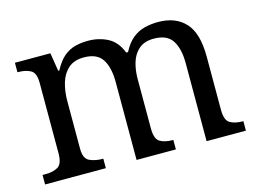

<svg xmlns="http://www.w3.org/2000/svg" viewBox="-79 -683 1103 821"><g transform="rotate(-15 472.5 -273.0)"><path d="M28 0V-42H41Q75 -42 96.5 -54.5Q118 -67 118 -114V-426Q118 -470 96 -482Q74 -494 41 -494H38V-536H195L208 -455H213Q233 -493 256 -512.5Q279 -532 306 -539Q333 -546 364 -546Q412 -546 451 -525.5Q490 -505 509 -455H517Q537 -493 561.5 -512.5Q586 -532 614.5 -539Q643 -546 674 -546Q751 -546 794 -499.5Q837 -453 837 -350V-114Q837 -67 858.5 -54.5Q880 -42 914 -42H917V0H743V-345Q743 -410 719.5 -446Q696 -482 638 -482Q597 -482 572.5 -461.5Q548 -441 537.5 -407Q527 -373 527 -333V-114Q527 -67 548.5 -54.5Q570 -42 604 -42H607V0H433V-345Q433 -410 409.5 -446Q386 -482 328 -482Q285 -482 259.5 -459.5Q234 -437 223 -400Q212 -363 212 -320V-109Q212 -65 236.5 -53.5Q261 -42 294 -42H297V0Z"/></g></svg>

Font: Noto Serif NP Hmong
Style: Regular
Weight: 400
Designer: Dalton Maag Ltd
Foundry: Dalton Maag Ltd
Version: Version 1.001